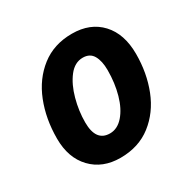

<svg xmlns="http://www.w3.org/2000/svg" viewBox="-131 -683 818 821"><g transform="rotate(-30 278.0 -272.0)"><path d="M44 -197Q44 -294 76 -375Q108 -456 171 -505Q234 -554 323 -554Q413 -554 465.5 -497.5Q518 -441 518 -342Q518 -248 486.5 -168Q455 -88 392 -39Q329 10 239 10Q151 10 97.5 -46Q44 -102 44 -197ZM378 -343Q378 -388 362.5 -415Q347 -442 312 -442Q272 -442 243 -404.5Q214 -367 198.5 -310Q183 -253 183 -197Q183 -103 252 -103Q289 -103 318 -136Q347 -169 362.5 -224Q378 -279 378 -343Z"/></g></svg>

Font: Noto Sans Display
Style: Bold Italic
Weight: 700
Italic angle: -12°
Designer: Monotype Design team
Foundry: Monotype Imaging Inc.
Version: Version 1.000